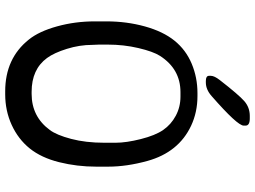

<svg xmlns="http://www.w3.org/2000/svg" viewBox="-136 -798 939 706"><g transform="rotate(90 333.0 -445.5)"><path d="M144.5 -373V-340.3Q145.5 -323.7 145.5 -316.4Q145.5 -269 160.2 -222.2Q174.8 -175.3 193.8 -149.4Q235.4 -92.8 317.9 -92.8H325.7Q409.2 -92.8 458.5 -159.7Q477.1 -184.6 491.2 -238Q505.4 -291.5 505.4 -360.8V-400.9Q505.4 -440.9 491.9 -494.1Q478.5 -547.4 458.5 -576.4Q438.5 -605.5 406.2 -622.8Q374 -640.1 335.9 -640.1H319.3Q234.4 -640.1 186 -564.9Q169.9 -539.6 157.2 -485.4Q144.5 -431.2 144.5 -373ZM283.7 -733.4H278.3Q259.3 -733.4 259.3 -745.1V-752Q259.3 -764.6 274.9 -784.7Q329.1 -854.5 352.3 -874.8Q375.5 -895 406.7 -895H416Q442.4 -895 442.4 -879.4V-872.6Q442.4 -849.6 333.5 -754.4Q309.6 -733.4 283.7 -733.4ZM593.3 -374.5V-330.1Q593.3 -259.8 576.9 -194.1Q560.5 -128.4 526.4 -85.9Q492.2 -43.5 439.9 -19.5Q387.7 4.4 327.1 4.4H316.4Q195.3 4.4 126 -82.5Q95.7 -120.1 77.4 -186.5Q59.1 -252.9 59.1 -324.2V-368.2Q59.1 -441.9 77.6 -509Q96.2 -576.2 130.1 -618.2Q164.1 -660.2 214.8 -681.4Q265.6 -702.6 322.8 -702.6H333.5Q393.1 -702.6 442.9 -679.2Q540.5 -633.3 572.3 -518.6Q593.3 -442.4 593.3 -374.5Z"/></g></svg>

Font: Averia Sans Libre Light
Style: Regular
Weight: 300
Version: Version 1.002